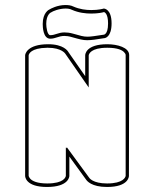

<svg xmlns="http://www.w3.org/2000/svg" viewBox="-20 -707 614 764"><path d="M474 -499C478 -495 480 -491 480 -489V-7C479 -2 471 23 406 23C349 23 335 1 334 -1L246 -121L244 -117L242 -120V-7C241 -2 234 23 168 23C127 23 109 13 101 5C95 -2 94 -7 94 -7V-487C95 -492 102 -516 168 -517H170C226 -517 240 -493 240 -493C271 -448 302 -404 333 -359V-487C334 -492 341 -517 407 -517C449 -517 467 -507 474 -499ZM80 -487V-7C80 -4 82 37 167 37C253 37 256 -4 256 -7V-84C278 -54 300 -23 322 7C326 13 344 37 406 37C491 37 493 -4 493 -7L494 -488C494 -518 447 -531 407 -531C321 -531 319 -490 319 -487V-404L252 -500C250 -504 233 -531 172 -531C87 -531 80 -491 80 -487ZM180 -567C168 -567 164 -599 164 -612C164 -650 183 -658 184 -658C189 -662 215 -673 241 -673C250 -673 258 -672 266 -668C293 -656 321 -653 343 -653C369 -653 388 -657 394 -659C397 -658 410 -652 410 -614C410 -589 405 -578 400 -573C396 -569 393 -569 393 -569C360 -564 342 -561 328 -561C312 -561 299 -565 271 -573C257 -577 246 -578 236 -578C212 -578 200 -567 180 -567ZM343 -667C322 -667 297 -670 272 -681C262 -686 251 -687 240 -687C208 -687 181 -672 178 -670C175 -669 150 -657 150 -612V-611C150 -601 151 -553 180 -553C201 -553 213 -564 236 -564C244 -564 254 -563 267 -559C296 -551 309 -547 327 -547C342 -547 365 -550 394 -555C398 -555 424 -559 424 -614C424 -671 395 -673 393 -673C389 -672 373 -667 343 -667Z"/></svg>

Font: Platiipus Light
Style: Light
Weight: 400
Version: Version 001.000